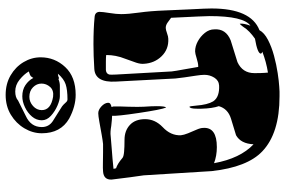

<svg xmlns="http://www.w3.org/2000/svg" viewBox="-185 -831 1010 680"><g transform="rotate(-90 320.0 -491.0)"><path d="M319 -6Q188 -6 124 -67Q68 -120 54 -246L39 -487Q33 -526 24 -601Q23 -629 53 -631Q64 -632 82.5 -631.5Q101 -631 120 -631Q139 -631 150 -631Q161 -632 183.5 -636Q206 -640 228 -644Q250 -648 259 -648Q271 -648 283 -637Q295 -626 296 -614V-612Q296 -604 281 -601L283 -594Q283 -586 283 -572.5Q283 -559 282 -541Q281 -505 282 -487Q283 -473 283.5 -461.5Q284 -450 284 -441Q284 -410 279 -408Q272 -424 260 -504Q248 -584 250 -599Q240 -599 214 -602Q203 -604 194 -604.5Q185 -605 178 -604Q159 -602 129.5 -600Q100 -598 62 -594L64 -585Q80 -580 101 -562Q106 -558 122.5 -556.5Q139 -555 165 -555Q197 -555 217.5 -536Q238 -517 238 -482Q238 -447 210 -420Q179 -391 181 -355Q182 -345 188 -330Q194 -315 200.5 -300.5Q207 -286 207 -276Q210 -228 139 -228Q108 -228 82 -238Q99 -145 149 -98Q151 -143 181 -160L240 -178Q275 -189 284 -221Q276 -244 275 -283V-298Q275 -324 282 -325Q284 -324 286 -301Q289 -261 301 -241Q309 -229 323.5 -224Q338 -219 357 -220Q375 -221 385 -237Q395 -253 395 -272Q395 -283 392 -302.5Q389 -322 386 -342.5Q383 -363 382 -375L371 -586Q367 -659 416 -662Q464 -665 503 -665Q531 -665 555 -664Q579 -663 599 -661Q617 -660 618 -644Q618 -633 614 -608.5Q610 -584 610 -567Q610 -542 615.5 -503Q621 -464 623 -411L627 -321Q630 -266 630 -247Q630 -107 553 -77Q544 -60 519 -47Q494 -34 462.5 -25.5Q431 -17 401 -12.5Q371 -8 353 -7Q344 -6 335.5 -6Q327 -6 319 -6ZM403 -47Q441 -53 477 -67Q472 -68 470 -72Q470 -84 523 -93Q536 -102 547 -112.5Q558 -123 566 -136Q568 -138 570 -141Q572 -144 576 -147Q577 -139 575 -129.5Q573 -120 569 -109Q603 -133 603 -254Q603 -270 597 -390Q589 -396 580 -402.5Q571 -409 561 -409Q555 -409 542.5 -404.5Q530 -400 523 -400Q486 -398 461 -423.5Q436 -449 434 -487Q433 -498 438 -513.5Q443 -529 451 -550Q459 -570 462 -586.5Q465 -603 465 -615V-620Q456 -621 442.5 -621Q429 -621 412 -621Q399 -620 396 -609Q395 -605 396 -585L407 -388Q409 -372 413.5 -348.5Q418 -325 423 -294H426Q436 -294 453.5 -299.5Q471 -305 478 -305Q496 -305 513.5 -295.5Q531 -286 543.5 -270.5Q556 -255 556 -237Q559 -196 517 -179L440 -155Q401 -137 401 -95Q401 -70 402 -58Q403 -46 403 -47ZM324 -728Q283 -728 240 -751Q188 -781 188 -848Q188 -880 205.5 -909.5Q223 -939 253.5 -957.5Q284 -976 324 -976Q363 -976 393 -958.5Q423 -941 440 -912.5Q457 -884 457 -852Q457 -802 422.5 -765Q388 -728 324 -728ZM308 -757Q342 -757 361.5 -763.5Q381 -770 399 -791Q389 -790 386 -788Q383 -786 380 -789Q368 -784 356 -784H319Q306 -784 286 -792.5Q266 -801 250 -815.5Q234 -830 234 -848Q234 -867 247 -882.5Q260 -898 280 -907.5Q300 -917 319 -917Q342 -917 358.5 -906Q375 -895 384 -878Q388 -885 391 -887.5Q394 -890 407 -894Q397 -911 378 -926.5Q359 -942 336 -942Q315 -942 304 -932Q290 -925 277 -918.5Q264 -912 250 -905Q210 -887 210 -848Q210 -823 231 -809Q232 -808 243 -801.5Q254 -795 274 -782Q278 -780 283.5 -776Q289 -772 297 -763Q302 -757 308 -757ZM317 -808Q340 -805 352 -818.5Q364 -832 364 -849Q364 -866 351 -879Q338 -892 317 -892Q299 -892 284.5 -879Q270 -866 270 -848Q270 -816 317 -808Z"/></g></svg>

Font: Moo Lah Lah
Style: Regular
Weight: 400
Designer: Robert E. Leuschke
Foundry: Robert E. Leuschke
Version: Version 1.010; ttfautohint (v1.8.3)